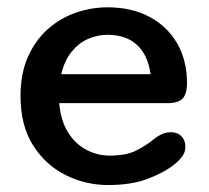

<svg xmlns="http://www.w3.org/2000/svg" viewBox="-20 -508 586 538"><path d="M282.5 10.5Q220 10.5 163.8 -17.5Q107.5 -45.5 72.5 -101Q37.5 -156.5 37.5 -239Q37.5 -301.5 58 -348Q78.5 -394.5 113 -425.5Q147.5 -456.5 191.2 -472Q235 -487.5 281.5 -487.5Q348.5 -487.5 398.5 -461Q448.5 -434.5 476.2 -386.8Q504 -339 504 -274.5Q504 -245 491.8 -232Q479.5 -219 449.5 -219H146Q150 -171 170 -138.2Q190 -105.5 221 -88.8Q252 -72 287.5 -72Q334.5 -72 363 -86.8Q391.5 -101.5 411 -118Q421.5 -126.5 433.2 -132Q445 -137.5 459 -137.5Q477.5 -137.5 488.5 -126.2Q499.5 -115 499.5 -96.5Q499.5 -82.5 491.5 -71Q483.5 -59.5 470 -48.5Q442 -25.5 395.5 -7.5Q349 10.5 282.5 10.5ZM151.5 -300H402Q394.5 -354 363.8 -382.2Q333 -410.5 281 -410.5Q253 -410.5 226.8 -399Q200.5 -387.5 180.8 -363.2Q161 -339 151.5 -300Z"/></svg>

Font: Sono Medium
Style: Regular
Weight: 500
Designer: Tyler Finck
Foundry: Tyler Finck
Version: Version 2.112